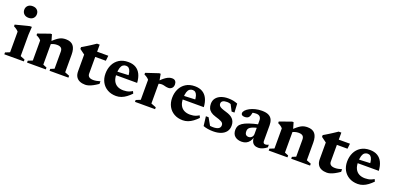

<svg xmlns="http://www.w3.org/2000/svg" viewBox="5 -1607 5167 2509"><g transform="rotate(20 2589.0 -352.5)"><path d="M161 -556Q120.5 -556 96.8 -579Q73 -602 73 -637.5Q73 -673 96.8 -695.5Q120.5 -718 161 -718Q201.5 -718 225 -695.5Q248.5 -673 248.5 -637.5Q248.5 -602 225 -579Q201.5 -556 161 -556ZM243.5 -460 236.5 -347V-51L299 -26V0H27.5V-26L89.5 -51V-337.5Q83 -346.5 72.2 -355.2Q61.5 -364 48.5 -372.2Q35.5 -380.5 21.5 -387.5V-411L215.5 -460Z M552.5 -356V-47.5L604.5 -26V0H343.5V-26L405.5 -51V-330Q394.5 -344.5 378.8 -355.8Q363 -367 337.5 -379V-401.5L503 -460H522.5ZM656.5 -26 709 -47.5V-286Q709 -308.5 701 -323Q693 -337.5 676.5 -344.8Q660 -352 634.5 -352Q605.5 -352 580 -344Q554.5 -336 538 -323.5L519.5 -348Q555 -384 582 -406Q609 -428 631 -439.8Q653 -451.5 674.2 -455.8Q695.5 -460 718.5 -460Q788.5 -460 822 -419.5Q855.5 -379 855.5 -296V-51L919 -26V0H656.5Z M1155.5 -141.5Q1155.5 -112 1175.5 -96.8Q1195.5 -81.5 1235.5 -81.5Q1255 -81.5 1278 -85.8Q1301 -90 1328.5 -98.5V-62Q1289.5 -35 1258.5 -18.8Q1227.5 -2.5 1202 5Q1176.5 12.5 1154.5 12.5Q1111 12.5 1078.2 -1.8Q1045.5 -16 1027.2 -45.8Q1009 -75.5 1009 -121.5V-353.5L937.5 -406V-431Q952.5 -439.5 970.2 -450.2Q988 -461 1007.5 -473Q1027 -485 1046.5 -497.5Q1066 -510 1084.2 -522.2Q1102.5 -534.5 1118 -545H1155.5V-435ZM1095.5 -374.5 1096 -447H1311L1303 -374.5Z M1586 -460Q1648.5 -460 1691.5 -434.8Q1734.5 -409.5 1758.2 -361Q1782 -312.5 1786.5 -242.5H1457V-290.5L1709.5 -302L1648.5 -274.5Q1647 -319 1638.5 -347.5Q1630 -376 1614.2 -390Q1598.5 -404 1575 -404Q1550.5 -404 1532 -390.5Q1513.5 -377 1503 -345Q1492.5 -313 1492.5 -256.5Q1492.5 -201 1511.2 -163.8Q1530 -126.5 1565 -107.8Q1600 -89 1649 -89Q1672 -89 1692.5 -92.5Q1713 -96 1732.5 -103.8Q1752 -111.5 1772 -124L1786.5 -93Q1755.5 -61 1723.2 -37Q1691 -13 1656.5 0Q1622 13 1584 13Q1514.5 13 1463 -16.5Q1411.5 -46 1383.5 -97.5Q1355.5 -149 1355.5 -216Q1355.5 -284 1382.2 -339.5Q1409 -395 1460.5 -427.5Q1512 -460 1586 -460Z M2196 -455.5Q2229 -455.5 2243.5 -437.2Q2258 -419 2258 -393Q2258 -357 2237.8 -338.8Q2217.5 -320.5 2193.5 -320.5Q2171 -320.5 2155.2 -324.2Q2139.5 -328 2125.2 -331.5Q2111 -335 2092 -335Q2080 -335 2069 -332.5Q2058 -330 2047.5 -324.8Q2037 -319.5 2026.5 -311L2014 -337.5Q2044 -369.5 2069 -392Q2094 -414.5 2115.8 -428.5Q2137.5 -442.5 2157.2 -449Q2177 -455.5 2196 -455.5ZM2053.5 -356V-53.5L2124 -26V0H1844.5V-26L1906.5 -51V-330Q1899 -340 1888.8 -348.2Q1878.5 -356.5 1866 -364.2Q1853.5 -372 1838.5 -379V-401.5L2014.5 -460H2034.5Z M2513 -460Q2575.5 -460 2618.5 -434.8Q2661.5 -409.5 2685.2 -361Q2709 -312.5 2713.5 -242.5H2384V-290.5L2636.5 -302L2575.5 -274.5Q2574 -319 2565.5 -347.5Q2557 -376 2541.2 -390Q2525.5 -404 2502 -404Q2477.5 -404 2459 -390.5Q2440.5 -377 2430 -345Q2419.5 -313 2419.5 -256.5Q2419.5 -201 2438.2 -163.8Q2457 -126.5 2492 -107.8Q2527 -89 2576 -89Q2599 -89 2619.5 -92.5Q2640 -96 2659.5 -103.8Q2679 -111.5 2699 -124L2713.5 -93Q2682.5 -61 2650.2 -37Q2618 -13 2583.5 0Q2549 13 2511 13Q2441.5 13 2390 -16.5Q2338.5 -46 2310.5 -97.5Q2282.5 -149 2282.5 -216Q2282.5 -284 2309.2 -339.5Q2336 -395 2387.5 -427.5Q2439 -460 2513 -460Z M2973 -460Q3014 -460 3044 -454.2Q3074 -448.5 3107.5 -435.5L3114 -313H3074.5L3012 -433L3058.5 -387.5Q3037.5 -399 3016.8 -404.8Q2996 -410.5 2977.5 -410.5Q2938 -410.5 2918 -397.5Q2898 -384.5 2898 -360Q2898 -342 2907.8 -329.5Q2917.5 -317 2941.2 -306.5Q2965 -296 3007 -284Q3039 -275 3063.2 -262.5Q3087.5 -250 3104 -232.8Q3120.5 -215.5 3129.2 -192.5Q3138 -169.5 3138 -139.5Q3138 -89 3112.2 -55.2Q3086.5 -21.5 3041 -4.2Q2995.5 13 2934.5 13Q2895.5 13 2859.8 7.2Q2824 1.5 2795.5 -9.5L2779.5 -140.5H2817L2891 -10L2820 -54.5Q2838 -48 2854.2 -44.2Q2870.5 -40.5 2886.5 -39Q2902.5 -37.5 2917 -37.5Q2964 -37.5 2990 -52.8Q3016 -68 3016 -100Q3016 -115.5 3009 -126.5Q3002 -137.5 2987.5 -146Q2973 -154.5 2951 -162.2Q2929 -170 2898.5 -179Q2858 -191 2832.8 -210Q2807.5 -229 2796 -255.5Q2784.5 -282 2784.5 -316.5Q2784.5 -363 2809.5 -395Q2834.5 -427 2877.2 -443.5Q2920 -460 2973 -460Z M3480 -280 3481 -231.5Q3437 -222.5 3409.8 -212.2Q3382.5 -202 3367.8 -190.8Q3353 -179.5 3347.8 -166.5Q3342.5 -153.5 3342.5 -137.5Q3342.5 -105.5 3356.5 -91Q3370.5 -76.5 3395 -76.5Q3412.5 -76.5 3426.2 -85Q3440 -93.5 3448 -107.5Q3456 -121.5 3456 -138.5V-328.5Q3456 -361 3439 -379.2Q3422 -397.5 3384 -397.5Q3367.5 -397.5 3351.2 -394.8Q3335 -392 3321.5 -386.5L3341 -422Q3337.5 -394.5 3333.8 -376.5Q3330 -358.5 3325.8 -347.2Q3321.5 -336 3315.5 -328.5Q3307.5 -317 3292.2 -311Q3277 -305 3258 -305Q3233.5 -305 3220.8 -314Q3208 -323 3208 -338.5Q3208 -359.5 3227.2 -380.8Q3246.5 -402 3279.8 -419.8Q3313 -437.5 3355.5 -448Q3398 -458.5 3444 -458.5Q3505 -458.5 3539.5 -440.5Q3574 -422.5 3588.2 -390.2Q3602.5 -358 3602.5 -314.5V-97.5Q3602.5 -84.5 3606.2 -76Q3610 -67.5 3617.2 -63.5Q3624.5 -59.5 3636 -59.5Q3645 -59.5 3656.2 -62.5Q3667.5 -65.5 3679.5 -72V-35.5Q3652.5 -13.5 3621.8 -0.2Q3591 13 3563 13Q3528 13 3505.8 -0.5Q3483.5 -14 3473 -39.2Q3462.5 -64.5 3461 -98.5L3466 -101Q3456 -62.5 3436.8 -37Q3417.5 -11.5 3390.5 0.8Q3363.5 13 3330 13Q3272 13 3236.5 -16.8Q3201 -46.5 3201 -106.5Q3201 -135.5 3212.8 -159.2Q3224.5 -183 3254.5 -203.8Q3284.5 -224.5 3339.2 -243.2Q3394 -262 3480 -280Z M3913 -356V-47.5L3965 -26V0H3704V-26L3766 -51V-330Q3755 -344.5 3739.2 -355.8Q3723.5 -367 3698 -379V-401.5L3863.5 -460H3883ZM4017 -26 4069.5 -47.5V-286Q4069.5 -308.5 4061.5 -323Q4053.5 -337.5 4037 -344.8Q4020.5 -352 3995 -352Q3966 -352 3940.5 -344Q3915 -336 3898.5 -323.5L3880 -348Q3915.5 -384 3942.5 -406Q3969.5 -428 3991.5 -439.8Q4013.5 -451.5 4034.8 -455.8Q4056 -460 4079 -460Q4149 -460 4182.5 -419.5Q4216 -379 4216 -296V-51L4279.5 -26V0H4017Z M4516 -141.5Q4516 -112 4536 -96.8Q4556 -81.5 4596 -81.5Q4615.5 -81.5 4638.5 -85.8Q4661.5 -90 4689 -98.5V-62Q4650 -35 4619 -18.8Q4588 -2.5 4562.5 5Q4537 12.5 4515 12.5Q4471.5 12.5 4438.8 -1.8Q4406 -16 4387.8 -45.8Q4369.5 -75.5 4369.5 -121.5V-353.5L4298 -406V-431Q4313 -439.5 4330.8 -450.2Q4348.5 -461 4368 -473Q4387.5 -485 4407 -497.5Q4426.5 -510 4444.8 -522.2Q4463 -534.5 4478.5 -545H4516V-435ZM4456 -374.5 4456.5 -447H4671.5L4663.5 -374.5Z M4946.5 -460Q5009 -460 5052 -434.8Q5095 -409.5 5118.8 -361Q5142.5 -312.5 5147 -242.5H4817.5V-290.5L5070 -302L5009 -274.5Q5007.5 -319 4999 -347.5Q4990.5 -376 4974.8 -390Q4959 -404 4935.5 -404Q4911 -404 4892.5 -390.5Q4874 -377 4863.5 -345Q4853 -313 4853 -256.5Q4853 -201 4871.8 -163.8Q4890.5 -126.5 4925.5 -107.8Q4960.5 -89 5009.5 -89Q5032.5 -89 5053 -92.5Q5073.5 -96 5093 -103.8Q5112.5 -111.5 5132.5 -124L5147 -93Q5116 -61 5083.8 -37Q5051.5 -13 5017 0Q4982.5 13 4944.5 13Q4875 13 4823.5 -16.5Q4772 -46 4744 -97.5Q4716 -149 4716 -216Q4716 -284 4742.8 -339.5Q4769.5 -395 4821 -427.5Q4872.5 -460 4946.5 -460Z"/></g></svg>

Font: Newsreader 16pt 16pt
Style: Bold
Weight: 700
Version: Version 1.003